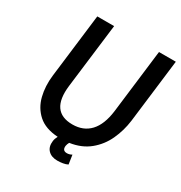

<svg xmlns="http://www.w3.org/2000/svg" viewBox="-191 -835 1032 1097"><g transform="rotate(30 325.5 -286.0)"><path d="M81 -281 132 -700H243L191 -276Q169 -94 317 -94Q389 -94 432.5 -140.5Q476 -187 488 -280L539 -700H650L599 -281Q590 -212 561.5 -150.5Q533 -89 481.5 -47Q430 -5 354 6Q347 19 345 31Q341 64 372 64Q388 64 404 55L413 115Q400 122 381.5 125Q363 128 346 128Q306 128 284.5 105.5Q263 83 268 44Q270 27 280 9Q197 4 150.5 -37.5Q104 -79 88 -143Q72 -207 81 -281Z"/></g></svg>

Font: Haskoy SemiBold
Style: Italic
Weight: 600
Designer: Ertekin Erdin
Foundry: Ertekin Erdin
Version: Version 2.000; ttfautohint (v1.8.4.7-5d5b)